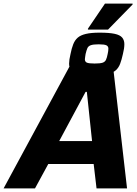

<svg xmlns="http://www.w3.org/2000/svg" viewBox="-63 -1050 766 1070"><path d="M-43 0 329 -688H566L645 0H475L459 -136H206L132 0ZM267 -264H450L421 -538H414ZM459 -631Q405 -631 375.5 -637.5Q346 -644 334 -658.5Q322 -673 322 -695Q322 -705 324 -719Q326 -733 330 -749Q336 -780 345 -803Q354 -826 370 -840Q386 -854 415.5 -861Q445 -868 492 -868Q546 -868 576 -861.5Q606 -855 618 -840.5Q630 -826 630 -804Q630 -792 628 -778.5Q626 -765 622 -749Q615 -717 606.5 -694.5Q598 -672 582 -658Q566 -644 536.5 -637.5Q507 -631 459 -631ZM464 -696Q495 -696 508.5 -700.5Q522 -705 527.5 -716.5Q533 -728 537 -749Q539 -758 540 -765.5Q541 -773 541 -779Q541 -792 530 -797.5Q519 -803 487 -803Q457 -803 443 -798Q429 -793 424 -781.5Q419 -770 414 -749Q413 -740 411.5 -732.5Q410 -725 410 -720Q410 -706 421 -701Q432 -696 464 -696ZM427 -885V-890L522 -1030H676V-1025L539 -885Z"/></svg>

Font: Saira Thin
Style: Bold Italic
Weight: 700
Italic angle: -12°
Version: Version 1.101